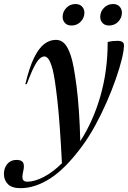

<svg xmlns="http://www.w3.org/2000/svg" viewBox="-105 -726 652 978"><path d="M31 -297H24Q44.5 -383.5 69 -432.8Q93.5 -482 121.2 -502.5Q149 -523 180 -523Q204 -523 222 -505.8Q240 -488.5 255.5 -443Q270.5 -399 285 -286.2Q299.5 -173.5 304 -7Q369.5 -108 406.5 -236.8Q443.5 -365.5 443.5 -512Q457 -515.5 469.2 -516.8Q481.5 -518 493.5 -518Q526.5 -518 526.5 -495.5Q526.5 -470 515.5 -424.8Q504.5 -379.5 484.5 -322.5Q464.5 -265.5 437.8 -204.5Q411 -143.5 379.5 -86Q348 -28.5 314 17.5Q229.5 132.5 151.5 182.5Q73.5 232.5 0 232.5Q-44.5 232.5 -64.8 212Q-85 191.5 -85 159.5Q-85 130 -67.8 109.2Q-50.5 88.5 -21 88.5Q5.5 88.5 13 102.8Q20.5 117 13 148Q6 178.5 11.8 189Q17.5 199.5 34.5 199.5Q70.5 199.5 117 175.8Q163.5 152 210.5 105.5Q200 -101.5 187.2 -214.8Q174.5 -328 163.5 -371Q152.5 -411 142.2 -424.8Q132 -438.5 121.5 -438.5Q110 -438.5 97.2 -427.5Q84.5 -416.5 68.8 -386Q53 -355.5 31 -297ZM259.5 -596Q237.5 -596 225.8 -609Q214 -622 214 -640Q214 -666.5 233 -686Q252 -705.5 279.5 -705.5Q301 -705.5 313 -692.5Q325 -679.5 325 -661.5Q325 -635 306 -615.5Q287 -596 259.5 -596ZM450.5 -596Q429 -596 417.2 -609Q405.5 -622 405.5 -640Q405.5 -666.5 424.5 -686Q443.5 -705.5 471 -705.5Q492.5 -705.5 504.2 -692.5Q516 -679.5 516 -661.5Q516 -635 497.2 -615.5Q478.5 -596 450.5 -596Z"/></svg>

Font: Newsreader 72pt Medium
Style: Italic
Weight: 500
Italic angle: -17°
Designer: Hugues Gentile
Foundry: Production Type
Version: Version 1.003; ttfautohint (v1.8.3)